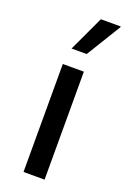

<svg xmlns="http://www.w3.org/2000/svg" viewBox="-147 -805 563 854"><g transform="rotate(20 134.5 -378.0)"><path d="M83.8 0V-511H183.5V0ZM96.8 -589 174.8 -756H268.2L269 -753L168.5 -589Z"/></g></svg>

Font: Chivo Medium
Style: Regular
Weight: 500
Designer: Hector Gatti
Foundry: Omnibus-Type
Version: Version 2.002